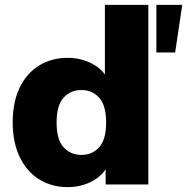

<svg xmlns="http://www.w3.org/2000/svg" viewBox="-20 -756 767 787"><path d="M257 11Q192 11 141 -20.5Q90 -52 61 -112Q32 -172 32 -254Q32 -337 60.5 -396.5Q89 -456 140.5 -487.5Q192 -519 257 -519Q315 -519 362 -492.5Q409 -466 425 -422H410V-736H588V0H413V-91H426Q412 -45 364.5 -17Q317 11 257 11ZM314 -121Q358 -121 386.5 -152.5Q415 -184 415 -254Q415 -324 386.5 -355.5Q358 -387 314 -387Q269 -387 240.5 -355.5Q212 -324 212 -254Q212 -184 240.5 -152.5Q269 -121 314 -121ZM621 -541V-736H727L698 -541Z"/></svg>

Font: Mulish ExtraLight Black
Style: Regular
Weight: 900
Version: Version 3.603